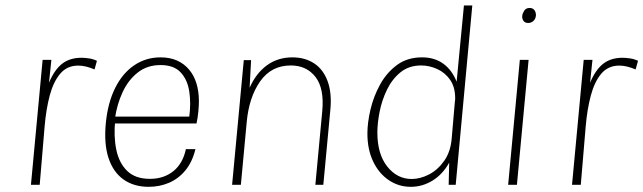

<svg xmlns="http://www.w3.org/2000/svg" viewBox="-20 -696 2422 723"><path d="M96.5 0 140.5 -470.5H173.5L164.5 -384.5Q185 -433.5 214 -456Q243 -478.5 287 -478.5Q298.5 -478.5 314.5 -476.2Q330.5 -474 345 -467L336 -434.5Q321 -441 305.5 -445Q290 -449 274.5 -449Q232.5 -449 206.8 -418.5Q181 -388 167.2 -336.2Q153.5 -284.5 148 -219.5L129.5 0Z M540 7.5Q484 7.5 445 -20.2Q406 -48 388.5 -101.5Q371 -155 378.5 -232.5Q386 -309.5 413.8 -365Q441.5 -420.5 485.5 -450.2Q529.5 -480 584.5 -480Q620 -480 646.8 -468Q673.5 -456 692 -434Q710.5 -412 719.8 -381.8Q729 -351.5 729 -315Q729 -297.5 726.8 -274.8Q724.5 -252 720 -231H389.5L414 -245Q407.5 -183.5 417.8 -133Q428 -82.5 458.8 -52.5Q489.5 -22.5 544.5 -22.5Q596.5 -22.5 632.5 -51.2Q668.5 -80 680 -134.5H716Q704 -85.5 677.8 -54Q651.5 -22.5 616 -7.5Q580.5 7.5 540 7.5ZM413 -251 395.5 -257H717L692.5 -254.5Q699.5 -306.5 692.8 -351.2Q686 -396 660.2 -423.5Q634.5 -451 584.5 -451Q534 -451 498.2 -422.5Q462.5 -394 441.5 -348.5Q420.5 -303 413 -251Z M854 0 898 -469.5H925.5L920 -365.5Q944 -420 985 -450Q1026 -480 1081 -480Q1129 -480 1163.5 -457Q1198 -434 1214.2 -388.8Q1230.5 -343.5 1223.5 -277.5L1197.5 0H1167.5L1193.5 -277.5Q1201.5 -363 1168 -406.2Q1134.5 -449.5 1075 -449.5Q1001.5 -449.5 959.5 -389.5Q917.5 -329.5 909 -236L887 0Z M1527 7.5Q1481 7.5 1443.8 -17.8Q1406.5 -43 1385 -88.2Q1363.5 -133.5 1363.5 -193.5Q1363.5 -234 1375 -283.2Q1386.5 -332.5 1411 -377.2Q1435.5 -422 1474.5 -451Q1513.5 -480 1569 -480Q1616.5 -480 1649.2 -456.2Q1682 -432.5 1699.5 -388.5L1727 -675.5H1758.5L1696 0H1669.5L1671.5 -83.5Q1647 -39.5 1608.8 -16Q1570.5 7.5 1527 7.5ZM1530 -22Q1562.5 -22 1595.8 -39.2Q1629 -56.5 1653 -90.8Q1677 -125 1681 -175.5L1693 -314.5Q1693.5 -319.5 1693.8 -320Q1694 -320.5 1694 -326Q1694 -368.5 1674.8 -395.8Q1655.5 -423 1626 -436.2Q1596.5 -449.5 1566 -449.5Q1520 -449.5 1488.2 -423.8Q1456.5 -398 1437.2 -358.2Q1418 -318.5 1409.5 -275.2Q1401 -232 1401 -197Q1401 -116 1438.2 -69Q1475.5 -22 1530 -22Z M1969 -609.5Q1957 -609.5 1951.2 -617.5Q1945.5 -625.5 1946.5 -636.5Q1947.5 -645.5 1954 -655.8Q1960.5 -666 1974.5 -666Q1987 -666 1993 -657Q1999 -648 1998 -636.5Q1996.5 -624 1988.2 -616.8Q1980 -609.5 1969 -609.5ZM1893.5 0 1937.5 -470.5H1970.5L1926.5 0Z M2134 0 2178 -470.5H2211L2202 -384.5Q2222.5 -433.5 2251.5 -456Q2280.5 -478.5 2324.5 -478.5Q2336 -478.5 2352 -476.2Q2368 -474 2382.5 -467L2373.5 -434.5Q2358.5 -441 2343 -445Q2327.5 -449 2312 -449Q2270 -449 2244.2 -418.5Q2218.5 -388 2204.8 -336.2Q2191 -284.5 2185.5 -219.5L2167 0Z"/></svg>

Font: Karla ExtraLight
Style: Italic
Weight: 250
Italic angle: -8°
Designer: Jonathan Pinhorn
Version: Version 2.004;gftools[0.9.33]